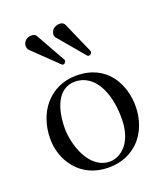

<svg xmlns="http://www.w3.org/2000/svg" viewBox="-125 -746 733 844"><g transform="rotate(-20 241.0 -324.0)"><path d="M40 -195C40 -98 105 10 240 10C301 10 347 -12 380 -44C423 -86 442 -146 442 -204C442 -303 388 -419 242 -419C179 -419 128 -393 93 -352C58 -311 40 -255 40 -195ZM228 -396C310 -396 366 -311 366 -174C366 -54 299 -13 254 -13C155 -13 116 -144 116 -217C116 -300 142 -396 228 -396ZM252 -658C221 -658 210 -636 210 -622C210 -617 211 -611 216 -606L318 -485C320 -483 322 -482 325 -482C336 -482 339 -492 339 -495C339 -496 339 -498 338 -501L275 -644C271 -653 263 -658 252 -658ZM116 -652C93 -652 78 -634 78 -616C78 -610 80 -603 85 -597L199 -487C201 -485 203 -484 206 -484C209 -484 219 -488 219 -498C219 -499 219 -501 218 -502L140 -641C135 -650 128 -652 116 -652Z"/></g></svg>

Font: Libertinus Serif Display
Style: Regular
Weight: 400
Designer: Philipp H. Poll, Khaled Hosny
Foundry: Caleb Maclennan
Version: Version 7.050;RELEASE